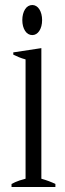

<svg xmlns="http://www.w3.org/2000/svg" viewBox="-20 -746 258 766"><path d="M80 -623C87 -612 97 -606 109 -606C120 -606 130 -612 137 -623C144 -634 148 -648 148 -666C148 -683 144 -698 137 -709C130 -720 120 -726 109 -726C97 -726 87 -720 80 -709C73 -698 69 -683 69 -666C69 -648 73 -634 80 -623ZM26 -12C26 -12 26 0 26 0C26 0 201 0 201 0C201 0 201 -12 201 -12C185 -20 166 -27 145 -33C145 -33 145 -554 145 -554C145 -554 33 -537 33 -537C33 -537 33 -528 33 -528C47 -521 63 -514 82 -509C82 -509 82 -33 82 -33C79 -32 71 -30 58 -26C46 -22 35 -17 26 -12Z"/></svg>

Font: BUSH 25 TRIRONG 0515 A
Style: Regular
Weight: 400
Designer: Katatrad Team
Foundry: CadsonDemak